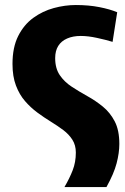

<svg xmlns="http://www.w3.org/2000/svg" viewBox="-20 -552 506 776"><path d="M240.5 204Q261.2 168.7 273.8 136.1Q286.5 103.5 286.5 64.5Q286.5 34.7 272.5 12.7Q258.5 -9.2 235.8 -26.3Q213 -43.3 185.6 -60.2Q158.2 -77 131.1 -97Q104 -117 81.3 -143.2Q58.5 -169.3 44.5 -206.2Q30.5 -243 30.5 -293.7Q30.5 -360.8 53.6 -406.6Q76.7 -452.3 114.5 -479.8Q152.3 -507.2 197.2 -519.4Q242.2 -531.7 286.5 -531.7Q338.5 -531.7 381.7 -523.2Q424.8 -514.7 453.7 -502.5L435 -382.8Q407.5 -391.2 371.7 -398.9Q336 -406.7 306.2 -406.7Q274.8 -406.7 251.3 -396.4Q227.8 -386.2 215.4 -366.4Q203 -346.7 203 -317Q203 -275.7 221.6 -248.3Q240.2 -221 269.7 -201.7Q299.2 -182.3 332.7 -163.7Q366.2 -145.2 395.7 -121.1Q425.2 -97 443.7 -61.4Q462.3 -25.8 462.3 29.7Q462.3 66 451.3 108Q440.3 150 410.3 204Z"/></svg>

Font: Murecho Thin
Style: Regular
Weight: 100
Designer: Neil Summerour
Foundry: Positype
Version: Version 1.010